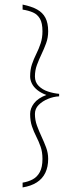

<svg xmlns="http://www.w3.org/2000/svg" viewBox="-20 -684 330 841"><path d="M79 137V116Q104 112 123.5 101.5Q143 91 154.5 69.5Q166 48 166 12Q166 -18 158 -41Q150 -64 139 -85.5Q128 -107 120 -130.5Q112 -154 112 -185Q112 -209 129 -231.5Q146 -254 183 -268Q159 -277 143 -290Q127 -303 119.5 -318.5Q112 -334 112 -349Q112 -379 120 -402.5Q128 -426 139 -448Q150 -470 158 -494Q166 -518 166 -547Q166 -583 155 -602Q144 -621 124.5 -629.5Q105 -638 79 -642V-664Q118 -656 142.5 -642.5Q167 -629 179 -606Q191 -583 191 -547Q191 -519 182 -494.5Q173 -470 162 -447Q151 -424 142 -400Q133 -376 133 -349Q133 -324 149.5 -307.5Q166 -291 190.5 -283Q215 -275 239 -273V-262Q215 -261 190.5 -251Q166 -241 149.5 -224.5Q133 -208 133 -185Q133 -158 142 -133.5Q151 -109 162 -85.5Q173 -62 182 -38Q191 -14 191 12Q191 47 178.5 73Q166 99 141 115Q116 131 79 137Z"/></svg>

Font: Alumni Sans Thin
Style: Regular
Weight: 100
Designer: Robert E. Leuschke
Foundry: Robert E. Leuschke
Version: Version 1.018